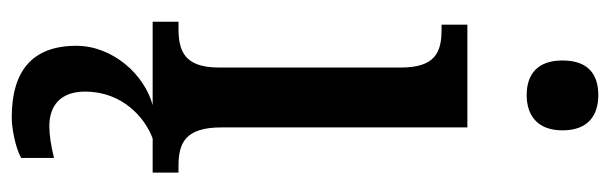

<svg xmlns="http://www.w3.org/2000/svg" viewBox="-376 -423 1039 327"><g transform="rotate(90 143.5 -259.5)"><path d="M142 -637C175 -637 202 -654 202 -698C202 -743 175 -759 142 -759C108 -759 83 -743 83 -698C83 -654 108 -637 142 -637ZM17 0H159C107 14 58 68 58 130C58 206 102 240 180 240C198 240 231 234 249 224V168C229 173 210 176 195 176C161 176 136 158 136 115C136 52 180 13 216 0H274V-44H263C224 -44 197 -55 197 -117V-536H22V-492H31C69 -492 95 -481 95 -423V-113C95 -54 67 -44 28 -44H17Z"/></g></svg>

Font: Noto Serif Myanmar Condensed Medium
Style: Regular
Weight: 500
Width: 3
Designer: Ben Mitchell and the Monotype Design Team
Foundry: Monotype Imaging Inc.
Version: Version 2.106